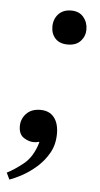

<svg xmlns="http://www.w3.org/2000/svg" viewBox="-54 -503 344 663"><g transform="rotate(5 117.5 -172.0)"><path d="M4 128 -7 105Q19 92 50 67Q81 42 96 -9L65 -40L129 -29Q102 -8 76 -8Q59 -8 41.5 -19.5Q24 -31 24 -59Q24 -84 41.5 -102.5Q59 -121 90 -121Q121 -121 137.5 -100.5Q154 -80 154 -44Q154 -6 137.5 23Q121 52 96.5 73.5Q72 95 47 108.5Q22 122 4 128ZM164 -354Q136 -354 121 -370Q106 -386 106 -411Q106 -437 122 -454.5Q138 -472 166 -472Q194 -472 209 -454Q224 -436 224 -411Q224 -388 208.5 -371Q193 -354 164 -354Z"/></g></svg>

Font: STIX Two Text
Style: Italic
Weight: 400
Italic angle: -12°
Designer: Ross Mills, John Hudson & Paul Hanslow, Tiro Typeworks Ltd; with prior portions MicroPress Inc. and Coen Hoffman, Elsevi
Foundry: Tiro Typeworks Ltd
Version: Version 2.13 b171